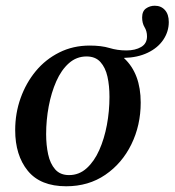

<svg xmlns="http://www.w3.org/2000/svg" viewBox="-20 -639 609 670"><path d="M211 11Q121 11 77 -43Q33 -97 33 -185Q33 -244 52 -297Q71 -350 105 -391Q139 -432 187 -456Q235 -480 293 -480Q334 -480 362 -471.5Q390 -463 421 -463Q452 -463 472.5 -475Q493 -487 493 -512Q493 -530 484.5 -544Q476 -558 476 -578Q476 -600 489.5 -609.5Q503 -619 520 -619Q542 -619 555.5 -604Q569 -589 569 -562Q569 -529 550 -500.5Q531 -472 495.5 -455Q460 -438 413 -437V-436Q471 -382 471 -281Q471 -202 438.5 -135.5Q406 -69 347.5 -29Q289 11 211 11ZM221 -28Q256 -28 282.5 -52Q309 -76 326.5 -115.5Q344 -155 353 -203Q362 -251 362 -301Q362 -340 355 -371.5Q348 -403 330.5 -422.5Q313 -442 282 -442Q247 -442 220.5 -418.5Q194 -395 176.5 -355.5Q159 -316 150 -268Q141 -220 141 -171Q141 -133 148 -100.5Q155 -68 172.5 -48Q190 -28 221 -28Z"/></svg>

Font: STIX Two Text Medium
Style: Italic
Weight: 500
Italic angle: -12°
Designer: Ross Mills, John Hudson & Paul Hanslow, Tiro Typeworks Ltd; with prior portions MicroPress Inc. and Coen Hoffman, Elsevi
Foundry: Tiro Typeworks Ltd
Version: Version 2.13 b171